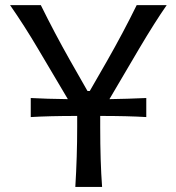

<svg xmlns="http://www.w3.org/2000/svg" viewBox="-20 -733 692 753"><path d="M525.9 -542.5 409.2 -344.2Q478 -345.2 553.7 -348.6V-273.9Q480.5 -278.3 373.5 -278.3H373V-235.4Q373 -98.6 380.4 0H275.4Q282.7 -118.7 282.7 -235.4V-278.3H279.8Q173.8 -278.3 100.6 -273.9V-348.6Q161.1 -345.2 246.1 -344.2L128.9 -542Q76.2 -631.3 19.5 -712.9H140.1Q194.3 -603 253.9 -497.6L323.2 -376H332L399.4 -493.2Q462.9 -604.5 516.1 -712.9H633.8Q586.9 -645.5 525.9 -542.5Z"/></svg>

Font: Commissioner Flair
Style: Regular
Weight: 400
Designer: Kostas Bartsokas
Foundry: Kostas Bartsokas
Version: Version 1.000